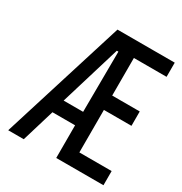

<svg xmlns="http://www.w3.org/2000/svg" viewBox="-150 -735 800 845"><g transform="rotate(30 250.0 -312.0)"><path d="M10 0 205 -624H496V-552H330V-361H470V-288H330V-72H494V0H254V-166H139L89 0ZM156 -235H255L257 -542H249Z"/></g></svg>

Font: Inconsolata Medium
Style: Regular
Weight: 500
Monospace: yes
Designer: Raph Levien, Cyreal, Brenton Simpson
Foundry: Raph Levien, Cyreal, Google
Version: Version 3.001; ttfautohint (v1.8.2.53-6de2)